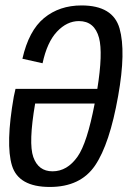

<svg xmlns="http://www.w3.org/2000/svg" viewBox="-20 -700 494 724"><path d="M168 5Q50 5 25.2 -75.5Q0.5 -156 32 -335.5Q35 -351.5 38.5 -365H347Q368.5 -499.5 353.5 -557Q336.5 -620.5 277.5 -620.5Q232.5 -620.5 195 -580.8Q157.5 -541 140.5 -461.5L64.5 -478.5Q88.5 -584.5 146.2 -632Q204 -679.5 287.5 -679.5Q406 -679.5 430.8 -592.8Q455.5 -506 425.5 -338Q393.5 -157 338.5 -76Q283.5 5 168 5ZM337 -309.5H112.5Q87 -160.5 105.5 -108Q124.5 -54 178 -54Q233.5 -54 272.5 -109.5Q308.5 -160.5 337 -309.5Z"/></svg>

Font: Anybody
Style: Italic
Weight: 400
Italic angle: -10°
Designer: Tyler Finck
Foundry: Etcetera Type Company
Version: Version 1.010; ttfautohint (v1.8.3) -l 8 -r 50 -G 200 -x 14 